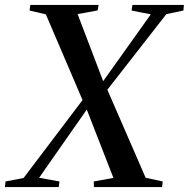

<svg xmlns="http://www.w3.org/2000/svg" viewBox="-45 -763 770 783"><path d="M-25 0 -22.5 -23 51 -37 311 -380.5 367.5 -420.5 570 -704.5 491.5 -720 495 -743H705L703 -720L633.5 -705.5L379.5 -380L324.5 -338.5L114.5 -38L197.5 -23L194.5 0ZM338 0 337.5 -23 417.5 -37.5 304.5 -327.5 295 -347 142 -704.5 75.5 -720 78.5 -743H357L353.5 -720.5L271.5 -705.5L379 -423.5L390 -403.5L549 -38L618.5 -23L616 0Z"/></svg>

Font: Merriweather 120pt Medium
Style: Italic
Weight: 500
Italic angle: -7.8°
Version: Version 2.101